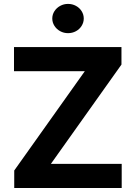

<svg xmlns="http://www.w3.org/2000/svg" viewBox="-20 -943 681 963"><path d="M51.4 -87.8 405.3 -585.8H50.2V-707H589.2V-619.2L235.3 -121.2H590.4V0H51.4ZM242.2 -850Q242.2 -870.1 253 -886.9Q263.9 -903.8 282 -913.6Q300 -923.4 321.2 -923.4Q342.8 -923.4 360.9 -913.6Q379 -903.8 389.5 -886.9Q400.1 -870.1 400.1 -850Q400.1 -830.4 389.5 -813.4Q379 -796.3 360.9 -786.5Q342.8 -776.7 321.2 -776.7Q300 -776.7 282 -786.5Q263.9 -796.3 253 -813.4Q242.2 -830.4 242.2 -850Z"/></svg>

Font: Pretendard JP Variable
Style: Regular
Weight: 400
Designer: Base glyphs from Inter by Rasmus Andersson; Hangul glyphs from Noto Sans CJK(Source Han Sans) by Jang Soo-young and Kang
Foundry: Kil Hyung-jin
Version: Version 1.307;Glyphs 3.2 (3192)